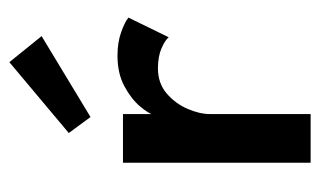

<svg xmlns="http://www.w3.org/2000/svg" viewBox="-160 -540 699 420"><g transform="rotate(-90 190.0 -329.5)"><path d="M151 0H44.5V-410.5H151V-342H148.5Q152 -354.5 167.8 -373.2Q183.5 -392 211.5 -407.2Q239.5 -422.5 279 -422.5Q307.5 -422.5 330 -414.5Q352.5 -406.5 362 -398.5L319 -310.5Q312.5 -318.5 294.8 -326.2Q277 -334 251 -334Q218.5 -334 196.2 -315Q174 -296 162.5 -269.5Q151 -243 151 -220ZM144.5 -481.5 109.5 -529 264.5 -659 321.5 -588.5Z"/></g></svg>

Font: League Spartan Medium
Style: Regular
Weight: 500
Foundry: The League of Moveable Type
Version: Version 2.002